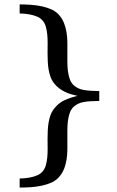

<svg xmlns="http://www.w3.org/2000/svg" viewBox="-20 -724 528 867"><path d="M428.2 -268.1Q384.8 -268.1 357.4 -263.2Q330.1 -258.3 312 -241.2Q300.3 -230 294.4 -212.4Q288.6 -194.8 286.4 -175.3Q284.2 -155.8 284.2 -135.7V-49.8Q284.2 -25.9 280.5 -2.9Q276.9 20 268.3 40.8Q259.8 61.5 243.2 79.1Q230.5 92.3 211.9 100.6Q193.4 108.9 170.4 114Q147.5 119.1 121.6 121.1Q95.7 123 68.8 123V82Q75.2 82 88.4 81.1Q101.6 80.1 116.9 77.1Q132.3 74.2 147 68.1Q161.6 62 170.9 51.8Q181.6 40.5 186.5 23.9Q191.4 7.3 193.4 -12.5Q195.3 -32.2 195.1 -53.7Q194.8 -75.2 194.8 -96.2Q194.8 -113.3 195.6 -132.1Q196.3 -150.9 199.2 -169.2Q202.1 -187.5 208 -203.9Q213.9 -220.2 224.1 -232.9Q243.7 -258.8 271.5 -271.5Q299.3 -284.2 330.1 -291Q314.5 -294.4 299.8 -298.8Q285.2 -303.2 271.5 -310.1Q257.8 -316.9 245.8 -326.2Q233.9 -335.4 224.1 -348.1Q213.9 -360.8 208 -377.2Q202.1 -393.6 199.2 -411.9Q196.3 -430.2 195.6 -449Q194.8 -467.8 194.8 -484.9Q194.8 -505.9 195.1 -527.3Q195.3 -548.8 193.4 -568.6Q191.4 -588.4 186.5 -605Q181.6 -621.6 170.9 -632.8Q161.6 -643.1 147 -649.2Q132.3 -655.3 116.9 -658.2Q101.6 -661.1 88.4 -662.1Q75.2 -663.1 68.8 -663.1V-704.1Q95.7 -704.1 121.6 -702.1Q147.5 -700.2 170.4 -695.1Q193.4 -689.9 211.9 -681.6Q230.5 -673.3 243.2 -660.2Q259.8 -642.6 268.3 -621.6Q276.9 -600.6 280.5 -577.9Q284.2 -555.2 284.2 -530.8V-445.3Q284.2 -425.3 286.4 -405.8Q288.6 -386.2 294.4 -368.7Q300.3 -351.1 312 -339.8Q330.1 -322.8 357.4 -317.9Q384.8 -313 428.2 -313Z"/></svg>

Font: Charis SIL CyrE
Style: Regular
Weight: 400
Foundry: SIL International
Version: Version 5.000